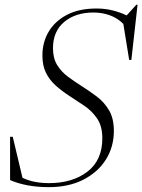

<svg xmlns="http://www.w3.org/2000/svg" viewBox="-20 -760 586 790"><path d="M448.5 -221.5Q448.5 -155.5 415.5 -103.2Q382.5 -51 322.5 -20.5Q262.5 10 181 10Q88.5 10 21.5 -19V-197H32.5L72.5 -28.5Q97.5 -16.5 125 -11.5Q152.5 -6.5 181.5 -6.5Q278 -6.5 339.5 -53.5Q401 -100.5 401 -191Q401 -241 379.5 -272.5Q358 -304 326.2 -325.2Q294.5 -346.5 264.5 -366Q234.5 -385.5 209.5 -407.8Q184.5 -430 169.5 -459.8Q154.5 -489.5 154.5 -531.5Q154.5 -587 181 -630.8Q207.5 -674.5 257 -699.8Q306.5 -725 377 -725Q412.5 -725 443.5 -717.2Q474.5 -709.5 501 -696.5L541 -740.5H546L520.5 -513.5H511.5L487.5 -661.5Q464 -685.5 432.2 -697Q400.5 -708.5 364 -708.5Q291 -708.5 244.5 -670Q198 -631.5 198 -561.5Q198 -520.5 215 -492.8Q232 -465 259.5 -444.5Q287 -424 318 -404.5Q349 -385 379 -362.2Q409 -339.5 428.8 -306Q448.5 -272.5 448.5 -221.5Z"/></svg>

Font: Newsreader 72pt Light
Style: Italic
Weight: 300
Italic angle: -17°
Designer: Hugues Gentile
Foundry: Production Type
Version: Version 1.003; ttfautohint (v1.8.3)